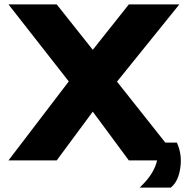

<svg xmlns="http://www.w3.org/2000/svg" viewBox="-20 -721 842 863"><path d="M18.1 0 289.1 -355 18.1 -701.2H234.9L397 -497.1L559.1 -701.2H786.1L505.9 -354L723.1 -80.1H774.9Q799.3 -27.3 790.5 33.2Q781.7 93.8 750 120.1L748 122.1H607.9L621.1 108.9Q673.3 56.6 686 0H559.1L397 -219.2L234.9 0Z"/></svg>

Font: Hussar Preview
Style: Bold
Weight: 700
Foundry: Cannot Into Space Fonts, PlusOne Fonts
Version: Version 2.29RC2 "Millennial"